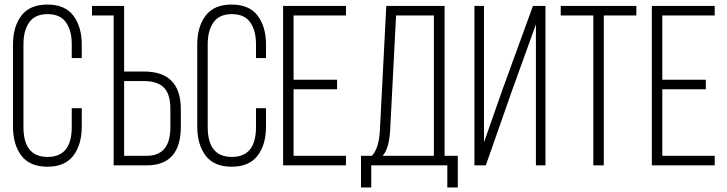

<svg xmlns="http://www.w3.org/2000/svg" viewBox="-20 -726 3193 843"><path d="M339 -529V-471H295V-532Q295 -592 269.5 -628Q244 -664 189 -664Q134 -664 108.5 -628Q83 -592 83 -532V-168Q83 -37 189 -37Q295 -37 295 -168V-251H339V-171Q339 -91 302 -42.5Q265 6 188 6Q111 6 74 -42.5Q37 -91 37 -171V-529Q37 -609 74 -657.5Q111 -706 188 -706Q265 -706 302 -657.5Q339 -609 339 -529Z M612 -412Q774 -412 774 -246V-170Q774 0 624 0H479V-658H384V-700H525V-412ZM624 -42Q728 -42 728 -167V-249Q728 -312 700 -341Q672 -370 612 -370H525V-42Z M1148 -529V-471H1104V-532Q1104 -592 1078.5 -628Q1053 -664 998 -664Q943 -664 917.5 -628Q892 -592 892 -532V-168Q892 -37 998 -37Q1104 -37 1104 -168V-251H1148V-171Q1148 -91 1111 -42.5Q1074 6 997 6Q920 6 883 -42.5Q846 -91 846 -171V-529Q846 -609 883 -657.5Q920 -706 997 -706Q1074 -706 1111 -657.5Q1148 -609 1148 -529Z M1460 -376V-334H1269V-42H1499V0H1223V-700H1499V-658H1269V-376Z M1944 97V0H1610V97H1565V-42H1613Q1644 -75 1648 -154L1676 -700H1932V-42H1990V97ZM1693 -154Q1688 -72 1660 -42H1885V-658H1719Z M2227 -325 2113 0H2063V-700H2105V-101L2186 -332L2320 -700H2375V0H2333V-619Z M2585 0V-658H2442V-700H2774V-658H2631V0Z M3079 -376V-334H2888V-42H3118V0H2842V-700H3118V-658H2888V-376Z"/></svg>

Font: Bebas Neue Book
Style: Regular
Weight: 300
Designer: Ryoichi Tsunekawa
Foundry: Ryoichi Tsunekawa
Version: Version 1.003;PS 001.003;hotconv 1.0.88;makeotf.lib2.5.64775